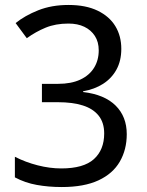

<svg xmlns="http://www.w3.org/2000/svg" viewBox="-20 -744 591 774"><path d="M229 10Q176 10 128.5 1.5Q81 -7 40 -29V-112Q83 -90 132 -77.5Q181 -65 227 -65Q317 -65 358.5 -102.5Q400 -140 400 -206Q400 -250 377.5 -278Q355 -306 313.5 -319Q272 -332 214 -332H149V-406H214Q267 -406 303.5 -423Q340 -440 359 -470.5Q378 -501 378 -541Q378 -575 362.5 -599Q347 -623 320 -636Q293 -649 256 -649Q204 -649 164 -632.5Q124 -616 88 -590L43 -651Q80 -681 134 -702.5Q188 -724 256 -724Q326 -724 373.5 -701Q421 -678 445 -638.5Q469 -599 469 -547Q469 -499 449.5 -463.5Q430 -428 395.5 -406Q361 -384 315 -376V-373Q401 -363 446 -318.5Q491 -274 491 -203Q491 -141 463 -92.5Q435 -44 377 -17Q319 10 229 10Z"/></svg>

Font: hexukannada05
Style: Book
Weight: 400
Designer: Jelle Bosma - Monotype Design Team
Foundry: Monotype Imaging Inc.
Version: Version 2.003